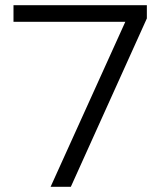

<svg xmlns="http://www.w3.org/2000/svg" viewBox="-20 -720 629 740"><path d="M175 0 463 -636H32V-700H546V-649L253 0Z"/></svg>

Font: Belfius21
Style: Regular
Weight: 400
Designer: Montserrat's base design by Julieta Ulanovsky, modified by Coast SPRL for Belfius Bank NV.
Foundry: Montserrat's base design by Julieta Ulanovsky, modified by Coast SPRL for Belfius Bank NV.
Version: Version 2.000;FEAKit 1.0